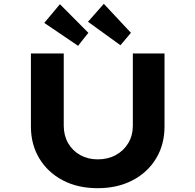

<svg xmlns="http://www.w3.org/2000/svg" viewBox="-20 -980 1024 1006"><path d="M492 6Q387 6 308.5 -35.5Q230 -77 186 -150Q142 -223 142 -317V-700H314V-322Q314 -270 337 -230Q360 -190 400.5 -167.5Q441 -145 492 -145Q545 -145 586.5 -167.5Q628 -190 652 -230Q676 -270 676 -322V-700H842V-317Q842 -223 798 -150Q754 -77 675 -35.5Q596 6 492 6ZM611 -743 441 -866 524 -960 666 -808ZM389 -740 212 -860 294 -958 443 -808Z"/></svg>

Font: Lexend Peta
Style: Bold
Weight: 700
Designer: Bonnie Shaver-Troup, Thomas Jockin
Foundry: Lexend
Version: Version 1.007